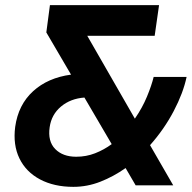

<svg xmlns="http://www.w3.org/2000/svg" viewBox="-20 -720 747 746"><path d="M265 6Q190 6 135.5 -23Q81 -52 55.5 -104.5Q30 -157 39 -227Q51 -313 108.5 -365.5Q166 -418 256 -430L160 -594L174 -700H598L581 -581H319L504 -259Q533 -301 551 -344.5Q569 -388 577 -421H705Q692 -359 655 -288.5Q618 -218 563 -156L653 0H507L468 -67Q421 -34 370 -14Q319 6 265 6ZM173 -226Q165 -171 194.5 -141Q224 -111 276 -111Q315 -111 349.5 -124.5Q384 -138 414 -160L308 -341Q254 -337 217 -306Q180 -275 173 -226Z"/></svg>

Font: Host Grotesk Black
Style: Italic
Weight: 900
Italic angle: -8°
Designer: Doğukan Karapınar based on Poppins by Indian Type Foundry, Jonny Pinhorn
Foundry: Element Type
Version: Version 1.000; ttfautohint (v1.8.4.7-5d5b);gftools[0.9.33]